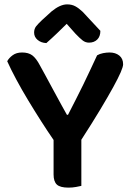

<svg xmlns="http://www.w3.org/2000/svg" viewBox="-20 -851 602 878"><path d="M543 -557Q543 -546 532 -520.5Q521 -495 498 -453Q475 -411 439 -351Q403 -291 352 -212V-1Q344 1 327.5 4Q311 7 293 7Q255 7 240 -7Q225 -21 225 -53V-211Q198 -250 168 -297Q138 -344 109 -392Q80 -440 55 -486.5Q30 -533 13 -571Q21 -586 38 -598.5Q55 -611 81 -611Q110 -611 127.5 -598Q145 -585 162 -553Q170 -539 187.5 -506.5Q205 -474 224.5 -438Q244 -402 261.5 -370Q279 -338 286 -326H291Q310 -363 327 -396.5Q344 -430 360 -462.5Q376 -495 391.5 -528.5Q407 -562 424 -598Q436 -605 451.5 -608Q467 -611 481 -611Q508 -611 525.5 -597Q543 -583 543 -557ZM285 -742Q265 -722 241 -699Q217 -676 192 -654Q168 -655 152 -668.5Q136 -682 136 -702Q136 -719 145 -730.5Q154 -742 172 -759L216 -799Q255 -831 287 -831Q308 -831 324 -822.5Q340 -814 358 -797L439 -710Q439 -684 424.5 -670Q410 -656 387 -656Q371 -656 358 -666Q345 -676 325 -697Z"/></svg>

Font: Baloo Da 2 SemiBold
Style: Regular
Weight: 600
Designer: Noopur Datye, Sulekha Rajkumar and Ek Type
Foundry: Ek Type
Version: Version 1.640;hotconv 1.0.111;makeotfexe 2.5.65597; ttfautoh